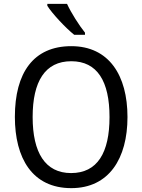

<svg xmlns="http://www.w3.org/2000/svg" viewBox="-20 -964 736 994"><path d="M327 -944H225V-934C249 -895 320 -819 364 -784H420V-795C390 -832 348 -898 327 -944ZM640 -358C640 -574 544 -725 349 -725C153 -725 57 -587 57 -359C57 -145 147 10 349 10C544 10 640 -143 640 -358ZM149 -358C149 -542 213 -647 349 -647C484 -647 547 -543 547 -358C547 -173 484 -68 348 -68C214 -68 149 -174 149 -358Z"/></svg>

Font: Noto Sans Devanagari UI SemiCondensed
Style: Regular
Weight: 400
Width: 4
Designer: Jelle Bosma - Monotype Design Team
Foundry: Monotype Imaging Inc.
Version: Version 2.004